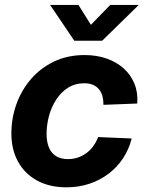

<svg xmlns="http://www.w3.org/2000/svg" viewBox="-20 -760 602 791"><path d="M253.9 11.7Q184.1 11.7 133.1 -16.1Q82 -43.9 54.4 -94Q26.9 -144 26.9 -210.4Q26.9 -272.9 47.6 -330.8Q68.4 -388.7 107.7 -434.3Q147 -480 202.9 -506.6Q258.8 -533.2 328.6 -533.2Q377.9 -533.2 419.2 -518.8Q460.4 -504.4 489.7 -478Q519 -451.7 533.9 -415Q548.8 -378.4 545.4 -333.5L406.2 -328.1Q406.2 -347.2 402.1 -363.3Q397.9 -379.4 388.4 -391.4Q378.9 -403.3 363.8 -410.2Q348.6 -417 327.1 -417Q289.1 -417 260 -398.4Q231 -379.9 211.2 -349.1Q191.4 -318.4 181.6 -281.5Q171.9 -244.6 171.9 -208.5Q171.9 -176.3 181.4 -152.8Q190.9 -129.4 210.7 -116.9Q230.5 -104.5 259.8 -104.5Q282.2 -104.5 301.8 -111.3Q321.3 -118.2 337.4 -130.4Q353.5 -142.6 365.2 -159.2Q377 -175.8 384.3 -195.3L522.5 -189.5Q511.2 -144.5 486.8 -107.7Q462.4 -70.8 427.2 -44.2Q392.1 -17.6 348.1 -2.9Q304.2 11.7 253.9 11.7ZM303.2 -739.7 354.5 -657.7 434.1 -739.7H550.8V-738.8L400.9 -592.3H286.1L187 -738.8V-739.7Z"/></svg>

Font: Inter 28pt
Style: Bold Italic
Weight: 700
Italic angle: -9.3988°
Designer: Rasmus Andersson
Foundry: rsms
Version: Version 4.001;git-66647c0bb